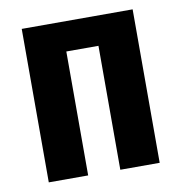

<svg xmlns="http://www.w3.org/2000/svg" viewBox="-66 -591 616 653"><g transform="rotate(-10 242.5 -265.0)"><path d="M298 0V-428H187V0H51V-530H434V0Z"/></g></svg>

Font: Fira Sans Extra Condensed SemiBold
Style: Regular
Weight: 600
Width: 1
Designer: Carrois Corporate & Edenspiekermann AG
Foundry: Carrois Corporate GbR & Edenspiekermann AG
Version: Version 4.203